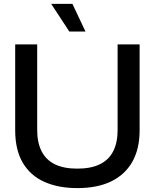

<svg xmlns="http://www.w3.org/2000/svg" viewBox="-20 -957 795 986"><path d="M377 9Q279 9 207 -23.5Q135 -56 96.5 -122Q58 -188 58 -288V-729H171V-289Q171 -225 193.5 -180.5Q216 -136 261.5 -113.5Q307 -91 377 -91Q447 -91 493 -113.5Q539 -136 561.5 -180.5Q584 -225 584 -289V-729H697V-288Q697 -192 659.5 -126Q622 -60 551 -25.5Q480 9 377 9ZM336 -795 243 -937H352L419 -795Z"/></svg>

Font: Mona Sans SemiExpanded Medium
Style: Regular
Weight: 500
Width: 6
Designer: Deni Anggara
Foundry: GitHub
Version: Version 2.000